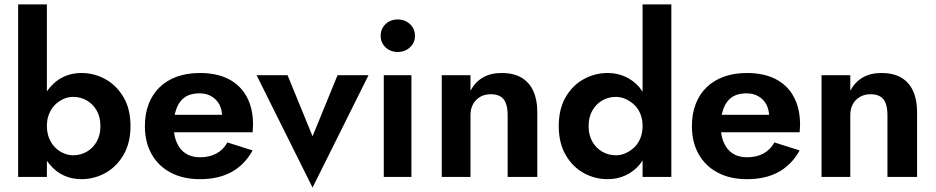

<svg xmlns="http://www.w3.org/2000/svg" viewBox="-20 -800 4230 868"><path d="M192 0H62V-780H192V-387Q199 -397 207 -406Q233 -437 269 -453.5Q305 -470 348 -470Q406 -470 456.5 -442Q507 -414 538.5 -360.5Q570 -307 570 -230Q570 -154 538.5 -100Q507 -46 456.5 -18Q406 10 348 10Q305 10 269 -6.5Q233 -23 207 -54Q199 -63 192 -73ZM434 -230Q434 -271 417 -300.5Q400 -330 372 -346Q344 -362 310 -362Q289 -362 268 -353Q247 -344 230 -327.5Q213 -311 202.5 -286.5Q192 -262 192 -231Q192 -199 202.5 -174Q213 -149 230 -132.5Q247 -116 268 -107Q289 -98 310 -98Q344 -98 372 -114Q400 -130 417 -159.5Q434 -189 434 -230Z M884 10Q808 10 752 -19.5Q696 -49 665.5 -103Q635 -157 635 -230Q635 -285 652 -329.5Q669 -374 701.5 -405.5Q734 -437 780 -453.5Q826 -470 884 -470Q960 -470 1013.5 -442.5Q1067 -415 1095.5 -362.5Q1124 -310 1124 -236Q1124 -226 1123 -217Q1122 -208 1122 -202H767Q770 -176 779 -156Q793 -123 819.5 -106Q846 -89 884 -89Q926 -89 957.5 -105.5Q989 -122 1008 -156L1122 -120Q1086 -55 1027 -22.5Q968 10 884 10ZM984 -281Q982 -307 972 -327Q959 -351 936 -364.5Q913 -378 882 -378Q854 -378 832.5 -369.5Q811 -361 796 -342Q781 -323 774 -297Q771 -289 770 -281Z M1280 -460 1393 -184 1506 -460H1646L1393 48L1140 -460Z M1701 -638Q1701 -670 1723 -691Q1745 -712 1778 -712Q1811 -712 1833.5 -691Q1856 -670 1856 -638Q1856 -607 1833.5 -586Q1811 -565 1778 -565Q1745 -565 1723 -586Q1701 -607 1701 -638ZM1840 -460V0H1715V-460Z M2275 -280Q2275 -310 2267.5 -331.5Q2260 -353 2243 -363.5Q2226 -374 2199 -374Q2172 -374 2151.5 -362.5Q2131 -351 2119 -330Q2107 -309 2107 -280V0H1977V-460H2107V-390Q2128 -429 2163 -449.5Q2198 -470 2247 -470Q2302 -470 2337.5 -449Q2373 -428 2391 -388.5Q2409 -349 2409 -294V0H2275Z M3015 -780V0H2885V-75Q2878 -64 2870 -54Q2843 -23 2806.5 -6.5Q2770 10 2727 10Q2669 10 2618.5 -18Q2568 -46 2537 -100Q2506 -154 2506 -230Q2506 -307 2537 -360.5Q2568 -414 2618.5 -442Q2669 -470 2727 -470Q2770 -470 2806.5 -453.5Q2843 -437 2870 -406Q2878 -396 2885 -385V-780ZM2641 -230Q2641 -189 2658 -159.5Q2675 -130 2703 -114Q2731 -98 2765 -98Q2786 -98 2807 -107Q2828 -116 2846 -132.5Q2864 -149 2874.5 -174Q2885 -199 2885 -231Q2885 -262 2874.5 -286.5Q2864 -311 2846 -327.5Q2828 -344 2807 -353Q2786 -362 2765 -362Q2731 -362 2703 -346Q2675 -330 2658 -300.5Q2641 -271 2641 -230Z M3357 10Q3281 10 3225 -19.5Q3169 -49 3138.5 -103Q3108 -157 3108 -230Q3108 -285 3125 -329.5Q3142 -374 3174.5 -405.5Q3207 -437 3253 -453.5Q3299 -470 3357 -470Q3433 -470 3486.5 -442.5Q3540 -415 3568.5 -362.5Q3597 -310 3597 -236Q3597 -226 3596 -217Q3595 -208 3595 -202H3240Q3243 -176 3252 -156Q3266 -123 3292.5 -106Q3319 -89 3357 -89Q3399 -89 3430.5 -105.5Q3462 -122 3481 -156L3595 -120Q3559 -55 3500 -22.5Q3441 10 3357 10ZM3457 -281Q3455 -307 3445 -327Q3432 -351 3409 -364.5Q3386 -378 3355 -378Q3327 -378 3305.5 -369.5Q3284 -361 3269 -342Q3254 -323 3247 -297Q3244 -289 3243 -281Z M3992 -280Q3992 -310 3984.5 -331.5Q3977 -353 3960 -363.5Q3943 -374 3916 -374Q3889 -374 3868.5 -362.5Q3848 -351 3836 -330Q3824 -309 3824 -280V0H3694V-460H3824V-390Q3845 -429 3880 -449.5Q3915 -470 3964 -470Q4019 -470 4054.5 -449Q4090 -428 4108 -388.5Q4126 -349 4126 -294V0H3992Z"/></svg>

Font: Venryn Sans SemiBold
Style: Regular
Weight: 600
Designer: Owen Earl, indestructible type* (font) & Cristiano Sobral (main changes)
Version: Version 3.60;October 28, 2020;FontCreator 13.0.0.2681 64-bit